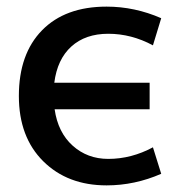

<svg xmlns="http://www.w3.org/2000/svg" viewBox="-20 -550 574 580"><path d="M442 -413Q377 -448 307 -448Q238 -448 195.5 -409.5Q153 -371 144 -300H432V-220H145Q155 -150 199.5 -110Q244 -70 307 -70Q377 -70 442 -105L467 -25Q387 10 302 10Q184 10 110.5 -63Q37 -136 37 -260Q37 -387 107 -458.5Q177 -530 302 -530Q387 -530 467 -495Z"/></svg>

Font: M PLUS 1p Medium
Style: Regular
Weight: 500
Version: Version 1.062